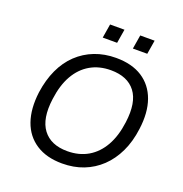

<svg xmlns="http://www.w3.org/2000/svg" viewBox="-155 -1032 1126 1179"><g transform="rotate(20 407.5 -442.5)"><path d="M378 9Q276 9 207.5 -35.5Q139 -80 110.5 -161Q82 -242 96 -353Q108 -438 139 -505Q170 -572 219 -618.5Q268 -665 331.5 -689.5Q395 -714 470 -714Q574 -714 642 -670Q710 -626 739 -545Q768 -464 753 -353Q742 -267 710 -200Q678 -133 629 -86.5Q580 -40 517 -15.5Q454 9 378 9ZM382 -73Q459 -73 517 -107Q575 -141 611.5 -205.5Q648 -270 660 -363Q678 -497 626.5 -564.5Q575 -632 466 -632Q390 -632 332 -598.5Q274 -565 237.5 -501Q201 -437 189 -343Q171 -210 222.5 -141.5Q274 -73 382 -73ZM546 -803 561 -894H655L640 -803ZM349 -803 364 -894H458L443 -803Z"/></g></svg>

Font: Nunito Sans 7pt
Style: Italic
Weight: 400
Italic angle: -9°
Designer: Vernon Adams
Foundry: Vernon Adams
Version: Version 3.101;gftools[0.9.27]